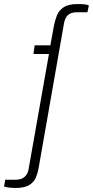

<svg xmlns="http://www.w3.org/2000/svg" viewBox="-104 -751 461 953"><path d="M-28 182Q-40 182 -50.5 181Q-61 180 -69 178.5Q-77 177 -84 175L-78 141H-25Q2 141 18 127Q34 113 38 88L139 -483H62L68 -526H146L164 -625Q169 -650 178.5 -674.5Q188 -699 212 -715Q236 -731 282 -731Q293 -731 303 -730.5Q313 -730 321.5 -728.5Q330 -727 337 -724L330 -690H276Q248 -690 233.5 -676.5Q219 -663 214 -637L88 81Q84 106 74.5 129Q65 152 42 167Q19 182 -28 182Z"/></svg>

Font: Archivo SemiBold Thin
Style: Italic
Weight: 250
Italic angle: -10°
Version: Version 2.001